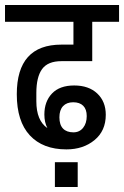

<svg xmlns="http://www.w3.org/2000/svg" viewBox="-30 -650 495 766"><path d="M0 0ZM115 -279V-246Q115 -169 159 -139Q147 -162 147 -193Q147 -245 177.5 -277Q208 -309 266 -309Q324 -309 358 -277Q392 -245 392 -192Q392 -128 347 -91Q302 -54 235 -54Q141 -54 89 -110Q37 -166 37 -274Q37 -472 215 -472H263V-563H-10V-630H445V-563H338V-406H215Q161 -406 138 -374.5Q115 -343 115 -279ZM207 -182Q207 -152 221.5 -137Q236 -122 263 -122Q287 -122 301.5 -140Q316 -158 316 -187Q316 -214 302 -228Q288 -242 262 -242Q236 -242 221.5 -226.5Q207 -211 207 -182ZM280 -3ZM189 -3H280V96H189Z"/></svg>

Font: Pragati Narrow
Style: Regular
Weight: 400
Designer: Hector Gatti, Marcela Romero, Pablo Cosgaya and Nicolas Silva
Foundry: Omnibus-Type
Version: Version 1.010; ttfautohint (v1.3)